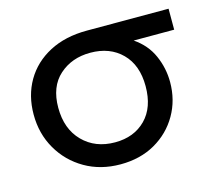

<svg xmlns="http://www.w3.org/2000/svg" viewBox="-79 -589 800 703"><g transform="rotate(-15 321.0 -237.5)"><path d="M297 15Q221.5 15 162.5 -19.2Q103.5 -53.5 69.8 -112Q36 -170.5 36 -243Q36 -315 68.5 -370.8Q101 -426.5 161.2 -458.2Q221.5 -490 304 -490H613.5V-410.5H460Q507 -378.5 528.2 -330.2Q549.5 -282 549.5 -229.5Q549.5 -161 517.5 -105.5Q485.5 -50 428.8 -17.5Q372 15 297 15ZM298.5 -68Q370.5 -68 414.8 -112.8Q459 -157.5 459 -238Q459 -318 413.8 -363.2Q368.5 -408.5 294.5 -408.5Q224 -408.5 176.8 -366.2Q129.5 -324 129.5 -244Q129.5 -163.5 176.5 -115.8Q223.5 -68 298.5 -68Z"/></g></svg>

Font: Geologica Light
Style: Regular
Weight: 300
Designer: Sindre Bremnes, Frode Helland
Foundry: Monokrom Skriftforlag AS
Version: Version 1.010; ttfautohint (v1.8.4.7-5d5b);gftools[0.9.28]